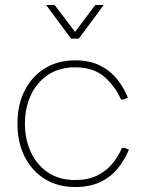

<svg xmlns="http://www.w3.org/2000/svg" viewBox="-20 -742 582 770"><path d="M281 8Q212 8 160 -24Q108 -56 79 -113.5Q50 -171 50 -246Q50 -322 79 -379Q108 -436 160 -468Q212 -500 281 -500Q340 -500 381.5 -479Q423 -458 450 -424Q477 -390 493 -350L476 -343H465Q443 -395 399 -433.5Q355 -472 281 -472Q218 -472 173 -442Q128 -412 104 -361Q80 -310 80 -246Q80 -183 104 -131.5Q128 -80 173 -50Q218 -20 281 -20Q333 -20 369.5 -38Q406 -56 430.5 -85.5Q455 -115 469 -149H480L497 -142Q481 -103 454 -68.5Q427 -34 384.5 -13Q342 8 281 8ZM165 -722H199L281 -614L362 -722H396L296 -587H265Z"/></svg>

Font: Fustat ExtraLight
Style: Regular
Weight: 250
Designer: Mohamed Gaber, Khaled Hosny, Laura Garcia Mut
Foundry: Kief Type Foundry, Alif Type Foundry, Hard Type Foundry
Version: Version 1.007